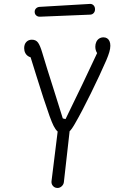

<svg xmlns="http://www.w3.org/2000/svg" viewBox="-20 -944 660 977"><path d="M234.5 -347.5Q233.5 -351 232 -354Q218.5 -391.5 200.5 -446.8Q182.5 -502 165.5 -557Q147.5 -615 129.5 -672.5L153.5 -650Q137.5 -650 126 -656.5Q114.5 -663 108.8 -674Q103 -685 103 -699Q103 -719 114 -730.5Q125 -742 142 -742Q163 -742 173.8 -726.8Q184.5 -711.5 194.5 -677.5Q215.5 -606.5 257 -477Q284 -392.5 299.5 -341.5L313.5 -338Q358.5 -430 400.2 -517Q442 -604 483.5 -693.5L498.5 -660.5Q482.5 -660.5 473.8 -674.5Q465 -688.5 465 -706.5Q465 -719.5 470 -730.5Q475 -741.5 484.5 -747.8Q494 -754 506.5 -754Q517 -754 524.8 -749.2Q532.5 -744.5 537 -735Q541.5 -725.5 541.5 -711Q541.5 -696.5 536.2 -678.8Q531 -661 521 -637.5Q489 -564 442.5 -469.2Q396 -374.5 361.5 -315Q358.5 -309.5 355 -304Q346 -289 338.5 -280.5Q331 -272 322 -267.8Q313 -263.5 300.5 -263.5Q285.5 -263.5 273.8 -274.2Q262 -285 253 -303Q244 -321 234.5 -347.5ZM242 -21 275 -287.5Q276.5 -301 284.2 -309Q292 -317 306.5 -317Q317 -317 323.8 -312Q330.5 -307 333.2 -299.2Q336 -291.5 335 -283L305 -17Q303.5 -5 294 3.8Q284.5 12.5 272.5 12.5Q263 12.5 255.8 7.8Q248.5 3 244.8 -4.8Q241 -12.5 242 -21ZM156.5 -882.5Q156 -893.5 163 -900.8Q170 -908 181 -909L436.5 -924Q447.5 -925 455.2 -917.8Q463 -910.5 463.5 -898.5Q464 -886 457 -878Q450 -870 439 -869.5L183.5 -859Q172.5 -858.5 164.8 -865Q157 -871.5 156.5 -882.5Z"/></svg>

Font: Monaspace Radon Var
Style: Regular
Weight: 400
Designer: Riley Cran and the Lettermatic Team
Version: Version 1.000 (Monaspace Radon Var)